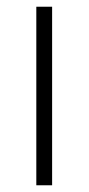

<svg xmlns="http://www.w3.org/2000/svg" viewBox="-20 -551 264 571"><path d="M135 0H88V-531H135Z"/></svg>

Font: Noto Sans Thaana ExtraLight
Style: Regular
Weight: 200
Designer: David Williams
Foundry: Google Inc.
Version: Version 3.001; ttfautohint (v1.8.4.7-5d5b)